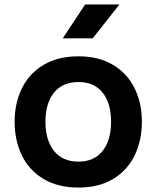

<svg xmlns="http://www.w3.org/2000/svg" viewBox="-20 -829 706 866"><path d="M46 0ZM46 -280Q46 -363 78.5 -430Q111 -497 176 -536Q241 -575 334 -575Q426 -575 490.5 -536Q555 -497 587.5 -430Q620 -363 620 -280Q620 -196 587.5 -128.5Q555 -61 490.5 -22Q426 17 334 17Q241 17 176 -22Q111 -61 78.5 -128.5Q46 -196 46 -280ZM481 -280Q481 -363 443 -411Q405 -459 334 -459Q262 -459 223.5 -411Q185 -363 185 -280Q185 -197 223.5 -148.5Q262 -100 334 -100Q405 -100 443 -148.5Q481 -197 481 -280ZM364 -809H519L398 -656H263Z"/></svg>

Font: Biryani
Style: Bold
Weight: 700
Designer: Dan Reynolds and Mathieu Reguer
Foundry: Dan Reynolds and Mathieu Reguer
Version: Version 1.004; ttfautohint (v1.1) -l 5 -r 5 -G 72 -x 0 -D la